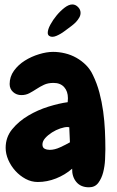

<svg xmlns="http://www.w3.org/2000/svg" viewBox="-20 -796 514 846"><path d="M444.3 -137.7Q444.3 -120.1 442.9 -91.8Q441.4 -63.5 434.6 -36.6Q427.7 -9.8 413.1 9.8Q398.4 29.3 372.1 29.3Q335.9 29.3 316.4 5.9Q296.9 -17.6 297.9 -52.7Q266.6 -25.4 227.1 -9.8Q187.5 5.9 146.5 5.9Q118.2 5.9 92.8 -7.8Q67.4 -21.5 47.9 -43Q28.3 -64.5 16.6 -91.3Q4.9 -118.2 4.9 -144.5Q4.9 -191.4 33.7 -226.6Q62.5 -261.7 104.5 -286.6Q146.5 -311.5 193.8 -326.2Q241.2 -340.8 278.3 -345.7Q278.3 -350.6 278.8 -354.5Q279.3 -358.4 279.3 -363.3Q279.3 -393.6 262.7 -412.1Q246.1 -430.7 215.8 -430.7Q191.4 -430.7 173.8 -422.4Q156.2 -414.1 140.6 -403.8Q125 -393.6 109.4 -385.3Q93.8 -377 74.2 -377Q52.7 -377 37.6 -390.6Q22.5 -404.3 22.5 -425.8Q22.5 -458 41.5 -484.4Q60.5 -510.7 89.4 -528.8Q118.2 -546.9 151.9 -557.1Q185.5 -567.4 213.9 -567.4Q240.2 -567.4 266.6 -561Q293 -554.7 316.4 -541.5Q339.8 -528.3 358.9 -509.3Q377.9 -490.2 389.6 -464.8Q407.2 -428.7 418 -388.2Q428.7 -347.7 434.6 -305.2Q440.4 -262.7 442.4 -220.2Q444.3 -177.7 444.3 -137.7ZM288.1 -168.9 285.2 -235.4Q283.2 -235.4 281.2 -235.8Q279.3 -236.3 277.3 -236.3Q264.6 -236.3 245.6 -230Q226.6 -223.6 209 -212.4Q191.4 -201.2 179.2 -187.5Q167 -173.8 167 -159.2Q167 -145.5 176.8 -140.6Q186.5 -135.7 199.2 -135.7Q220.7 -135.7 245.1 -147Q269.5 -158.2 288.1 -168.9ZM335 -739.3Q335 -728.5 329.1 -718.3Q323.2 -708 314.9 -699.2Q306.6 -690.4 296.9 -683.1Q287.1 -675.8 279.3 -669.9Q272.5 -665 264.2 -658.7Q255.9 -652.3 246.6 -647Q237.3 -641.6 228 -637.7Q218.8 -633.8 210 -633.8Q202.1 -633.8 196.3 -638.2Q190.4 -642.6 190.4 -651.4Q190.4 -666 201.7 -687Q212.9 -708 229.5 -728Q246.1 -748 264.6 -762.2Q283.2 -776.4 298.8 -776.4Q312.5 -776.4 323.7 -765.1Q335 -753.9 335 -739.3Z"/></svg>

Font: Chewy
Style: Regular
Weight: 400
Version: Version 1.001